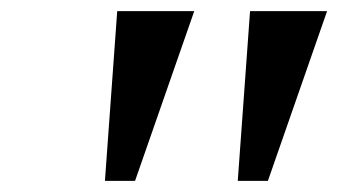

<svg xmlns="http://www.w3.org/2000/svg" viewBox="-20 -670 620 344"><path d="M168 -346 190 -650H328L222 -346ZM406 -346 428 -650H566L460 -346Z"/></svg>

Font: Sometype Mono
Style: Bold Italic
Weight: 700
Italic angle: -12°
Monospace: yes
Designer: Ryoichi Tsunekawa
Foundry: Dharma Type
Version: Version 1.000; ttfautohint (v1.8.3)